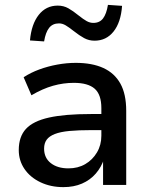

<svg xmlns="http://www.w3.org/2000/svg" viewBox="-20 -759 613 788"><path d="M240 9Q188 9 146 -11Q104 -31 80.5 -65.5Q57 -100 57 -143Q57 -198 86.5 -230Q116 -262 181 -276.5Q246 -291 353 -291H411V-225H356Q302 -225 265 -221.5Q228 -218 205 -209Q182 -200 171.5 -185.5Q161 -171 161 -149Q161 -111 188.5 -89.5Q216 -68 261 -68Q300 -68 330 -85.5Q360 -103 378 -133.5Q396 -164 396 -202V-315Q396 -371 368.5 -395Q341 -419 283 -419Q240 -419 197.5 -407Q155 -395 109 -368L77 -442Q106 -461 141.5 -474Q177 -487 215.5 -494Q254 -501 291 -501Q358 -501 404 -480Q450 -459 474 -416Q498 -373 498 -304V0H403V-107H407Q396 -73 373 -46.5Q350 -20 316.5 -5.5Q283 9 240 9ZM161 -589 103 -593Q109 -660 139 -698Q169 -736 217 -736Q241 -736 260.5 -725Q280 -714 302 -696Q322 -680 335.5 -672.5Q349 -665 363 -665Q389 -665 403 -683.5Q417 -702 423 -739L481 -735Q476 -667 446 -629.5Q416 -592 368 -592Q345 -592 325.5 -602.5Q306 -613 282 -632Q263 -647 249.5 -655Q236 -663 222 -663Q196 -663 181.5 -644.5Q167 -626 161 -589Z"/></svg>

Font: NunitoSans_10ptSemiBold
Style: Regular
Weight: 600
Designer: Vernon Adams
Foundry: Vernon Adams
Version: Version 3.101;gftools[0.9.27]